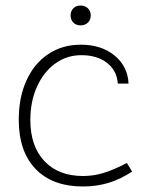

<svg xmlns="http://www.w3.org/2000/svg" viewBox="-20 -671 531 696"><path d="M48 -237Q48 -318 76 -379.5Q104 -441 155 -475Q206 -509 273 -509Q347 -509 395 -470Q443 -431 446 -368H407Q404 -415 368 -443Q332 -471 275 -471Q222 -471 180 -440.5Q138 -410 114 -356.5Q90 -303 90 -236Q90 -141 141 -87Q192 -33 281 -33Q318 -33 353.5 -43.5Q389 -54 440 -80L459 -49Q416 -21 373 -8Q330 5 281 5Q170 5 109 -58.5Q48 -122 48 -237ZM236 -615Q236 -631 246 -641Q256 -651 272 -651Q288 -651 298.5 -641Q309 -631 309 -615Q309 -599 298.5 -589Q288 -579 272 -579Q256 -579 246 -589Q236 -599 236 -615Z"/></svg>

Font: Bellota Light
Style: Regular
Weight: 300
Designer: Kemie Guaida
Foundry: Kemie Guaida
Version: Version 4.001